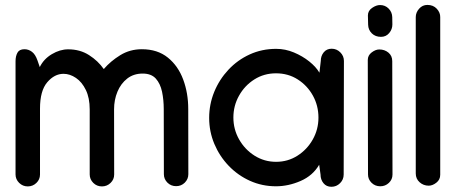

<svg xmlns="http://www.w3.org/2000/svg" viewBox="-20 -732 1823 766"><path d="M252 -535.2Q299.3 -535.2 335.2 -512.2Q371.1 -489.3 394 -456.5Q421.4 -488.3 460 -512Q498.5 -535.6 545.9 -535.6Q608.4 -535.6 649.7 -502.2Q690.9 -468.8 710.9 -414.6Q731 -360.4 731 -297.4L731.4 -37.1Q731.4 -17.6 717.3 -3.4Q703.1 10.7 682.6 10.7Q662.1 10.7 647.9 -3.4Q633.8 -17.6 633.8 -37.1L633.3 -296.4Q633.3 -333.5 626.5 -366Q619.6 -398.4 601.6 -418.5Q583.5 -438.5 549.3 -438.5Q513.2 -438.5 487.5 -418.5Q461.9 -398.4 448.5 -366Q435.1 -333.5 435.1 -295.9L435.5 -35.6Q435.5 -16.1 421.1 -2.2Q406.7 11.7 386.7 11.7Q366.2 11.7 352.1 -2.4Q337.9 -16.6 337.9 -36.1V-295.4Q337.9 -341.3 322.5 -373Q307.1 -404.8 283 -421.1Q258.8 -437.5 233.4 -437.5Q197.3 -437.5 168.5 -403.8Q139.6 -370.1 139.6 -298.8V-35.6Q139.6 -16.1 125.2 -2.2Q110.8 11.7 90.8 11.7Q70.8 11.7 56.4 -2.4Q42 -16.6 42 -36.1V-487.8Q42 -507.8 49.6 -521.7Q57.1 -535.6 77.6 -535.6Q93.8 -535.6 107.4 -525.4Q121.1 -515.1 129.4 -491.2L138.7 -464.4Q154.3 -496.6 186.8 -515.9Q219.2 -535.2 252 -535.2Z M1082 -537.1Q1118.2 -537.1 1152.6 -522.7Q1187 -508.3 1214.1 -486.6Q1241.2 -464.8 1254.4 -441.9L1259.8 -488.8Q1259.8 -508.8 1271.5 -523.2Q1283.2 -537.6 1303.2 -537.6Q1323.2 -537.6 1337.6 -523.2Q1352.1 -508.8 1352.1 -488.8V-487.8L1351.1 -35.6Q1351.1 -15.6 1336.7 -1.2Q1322.3 13.2 1302.2 13.2Q1282.2 13.2 1270.5 -1.2Q1258.8 -15.6 1258.8 -35.6L1253.4 -74.7Q1228 -31.2 1179.2 -10Q1130.4 11.2 1081.1 11.2Q1025.9 11.2 977.5 -10.5Q929.2 -32.2 892.6 -70.3Q856 -108.4 835.2 -157.7Q814.5 -207 814.5 -261.7Q814.5 -315.9 834.7 -365.5Q855 -415 891.4 -453.9Q927.7 -492.7 976.3 -514.9Q1024.9 -537.1 1082 -537.1ZM1250.5 -262.7Q1250.5 -310.5 1228.3 -350.6Q1206.1 -390.6 1168 -415Q1129.9 -439.5 1081.1 -439.5Q1033.2 -439.5 994.6 -415Q956.1 -390.6 933.6 -350.3Q911.1 -310.1 911.1 -263.2Q911.1 -215.8 934.1 -175.5Q957 -135.3 995.8 -110.8Q1034.7 -86.4 1081.5 -86.4Q1128.4 -86.4 1166.7 -110.8Q1205.1 -135.3 1227.8 -175.5Q1250.5 -215.8 1250.5 -262.7Z M1500 -585Q1477.5 -585 1463.4 -598.9Q1449.2 -612.8 1448.7 -633.3L1447.8 -670.4Q1447.8 -689 1464.4 -700.4Q1481 -711.9 1496.1 -711.9Q1516.6 -711.9 1530.5 -697.8Q1544.4 -683.6 1544.9 -663.6L1545.4 -634.3Q1545.4 -615.2 1532.7 -600.1Q1520 -585 1500 -585ZM1447.3 -492.7Q1447.3 -511.2 1462.9 -522.9Q1478.5 -534.7 1493.2 -534.7Q1514.6 -534.7 1529.8 -522Q1544.9 -509.3 1544.9 -488.3V-487.8L1545.9 -35.6Q1545.9 -16.1 1531.5 -2.4Q1517.1 11.2 1497.1 11.2Q1476.6 11.2 1462.4 -2.7Q1448.2 -16.6 1448.2 -36.1Z M1685.1 -712.4Q1708.5 -712.4 1722.7 -697Q1736.8 -681.6 1736.3 -663.6V-34.7Q1736.3 -15.1 1720.9 -3.2Q1705.6 8.8 1690.4 8.8Q1669.4 8.8 1654.1 -4.9Q1638.7 -18.6 1638.7 -40V-663.6Q1638.7 -682.1 1652.1 -697.3Q1665.5 -712.4 1685.1 -712.4Z"/></svg>

Font: Manjari
Style: Bold
Weight: 700
Designer: Santhosh Thottingal <santhosh.thottingal@gmail.com>
Version: Version 2.000